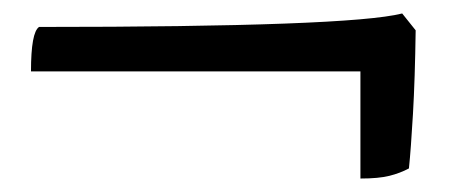

<svg xmlns="http://www.w3.org/2000/svg" viewBox="-20 -433 674 285"><path d="M515 -168V-327H26Q26 -385 38 -393Q498 -393 577 -413L597 -388Q596 -316 593 -264Q590 -212 587 -183Q574 -176 558 -172Q542 -168 515 -168Z"/></svg>

Font: Texturina
Style: Bold
Weight: 700
Designer: Guillermo Torres Carreño
Foundry: Omnibus-Type
Version: Version 1.002; ttfautohint (v1.8.3)